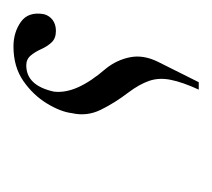

<svg xmlns="http://www.w3.org/2000/svg" viewBox="-84 -5 315 285"><g transform="rotate(90 73.5 137.5)"><path d="M0 275Q-21 275 -36.5 264Q-52 253 -48 230Q-46 222 -39.5 217Q-33 212 -23 212Q-12 212 -6 218.5Q0 225 4 234Q8 243 13.5 249.5Q19 256 28 256Q58 256 67 215Q69 198 60.5 179Q52 160 33 138Q20 122 16 102Q12 82 23 60L53 0H64Q53 24 49.5 41.5Q46 59 51 73.5Q56 88 68 104Q84 125 94 145.5Q104 166 99 188Q97 205 84.5 225.5Q72 246 51 260.5Q30 275 0 275Z"/></g></svg>

Font: Cormorant Light
Style: Italic
Weight: 300
Italic angle: -10°
Designer: Christian Thalmann (Catharsis Fonts)
Foundry: Catharsis Fonts
Version: Version 4.000